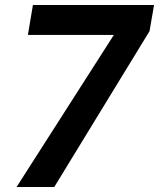

<svg xmlns="http://www.w3.org/2000/svg" viewBox="-20 -744 633 764"><path d="M111 -724H593L575 -620L196 0H46L433 -605H91Z"/></svg>

Font: Poppins SemiBold
Style: Italic
Weight: 600
Italic angle: -10°
Designer: Ninad Kale (Devanagari), Jonny Pinhorn (Latin)
Foundry: Indian Type Foundry
Version: Version 3.200;PS 1.000;hotconv 16.6.54;makeotf.lib2.5.65590